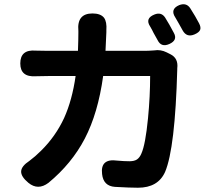

<svg xmlns="http://www.w3.org/2000/svg" viewBox="-20 -845 968 899"><path d="M113 11Q78 -18 79 -42.5Q80 -67 118 -92Q145 -112 172 -139Q240 -206 280 -292Q318 -376 334 -489H205Q169 -489 148 -488Q75 -483 75 -548Q75 -614 147 -608Q168 -607 205 -607H345Q347 -661 347 -692Q347 -696 347 -700Q339 -782 413 -782Q451 -782 467 -762Q481 -743 478 -703Q478 -699 478 -694Q476 -636 474 -607H659Q674 -607 702 -609Q732 -614 760 -600L778 -591Q816 -572 810 -525Q810 -523 810 -521Q800 -151 753 -40Q720 34 626 34Q588 34 518 30Q464 26 458 -30Q449 -104 529 -93Q561 -90 586 -90Q609 -90 621.5 -98.5Q634 -107 642 -126Q661 -168 673 -291Q683 -394 683 -489H573H463Q439 -315 377 -196Q316 -79 207 11Q158 48 113 11ZM718 -657Q716 -660 713 -666Q704 -683 699 -691Q697 -696 691.5 -706Q686 -716 683 -721Q658 -759 703 -777Q735 -790 753 -763Q772 -733 794 -691Q813 -657 773 -639Q735 -622 718 -657ZM835 -703Q833 -706 830 -712Q821 -729 816 -737Q806 -755 801 -763Q775 -802 819 -821Q853 -834 871 -806Q896 -767 912 -736Q922 -717 917 -705Q912 -693 891 -684Q854 -668 835 -703Z"/></svg>

Font: GenSenRounded TW B
Style: Regular
Weight: 700
Version: Version 1.501;PS 1;hotconv 16.6.51;makeotf.lib2.5.65220